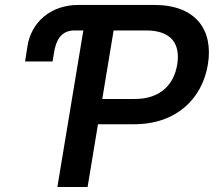

<svg xmlns="http://www.w3.org/2000/svg" viewBox="-20 -747 860 767"><path d="M190 -501.4 195.7 -535.9C202.8 -580.6 220.2 -625.4 278.1 -625.4H312.9L209.2 0H329.9L371.4 -250.7H515.6C684.3 -250.7 787.6 -352.3 810.4 -489C833.1 -626.1 763.8 -727.3 595.9 -727.3H293.7C182.2 -727.3 104.4 -658.4 89.5 -561.1L80.3 -501.4ZM388.5 -351.6 433.9 -625.4H563.2C666.9 -625.4 701 -569.6 687.9 -489C675.1 -409.8 621.1 -351.6 518.5 -351.6Z"/></svg>

Font: Magic Ui Pro Semi Bold
Style: Italic
Weight: 600
Italic angle: -9.39999°
Designer: Stefan Endress, Andreas Faust
Version: Version 1.000;FEAKit 1.0